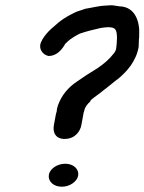

<svg xmlns="http://www.w3.org/2000/svg" viewBox="-20 -692 547 727"><path d="M139 -539C121 -511 141 -484 164 -480H165C194 -480 215 -504 227 -526C242 -541 250 -547 273 -560L283 -565C310 -574 334 -580 361 -586L375 -588C381 -588 386 -589 389 -589C419 -589 422 -579 423 -549L422 -529C421 -523 421 -514 420 -509C419 -501 415 -495 411 -490C395 -469 376 -452 348 -433C321 -417 297 -401 271 -383C237 -360 213 -331 199 -292V-291C198 -288 196 -283 195 -275V-271C193 -266 192 -260 191 -256L184 -218C180 -195 186 -169 220 -166H225C265 -166 284 -196 288 -218L295 -256C296 -263 297 -268 299 -272V-273C302 -288 312 -299 322 -308L323 -312C336 -324 358 -338 373 -351C392 -365 411 -382 429 -395C460 -421 495 -459 505 -514V-515L506 -543C507 -547 507 -554 507 -559C510 -606 494 -667 432 -668C425 -669 415 -671 405 -672H404C398 -672 395 -672 383 -671C352 -670 326 -662 304 -659L274 -649C267 -647 261 -643 254 -640C230 -628 208 -614 188 -595L173 -582C159 -569 150 -558 140 -542ZM165 -30C161 -6 182 15 214 15C245 15 272 -5 276 -27C280 -51 259 -72 227 -72C198 -72 169 -54 165 -30Z"/></svg>

Font: Scribbler
Style: BlkIta
Weight: 900
Designer: Mew Too
Foundry: Cannot Into Space Fonts
Version: Version 1.001